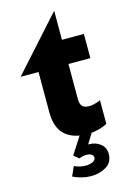

<svg xmlns="http://www.w3.org/2000/svg" viewBox="-139 -761 701 1066"><g transform="rotate(-15 211.5 -228.0)"><path d="M285 11Q353 11 403 -17V-152Q365 -136 336 -136Q310 -136 298 -149Q286 -162 286 -190V-392H412V-531H286V-698L11 -392H114V-160Q114 -73 159 -31Q204 11 285 11ZM318 0H248L180 106L209 130Q232 121 251 121Q269 121 280 128Q291 135 291 147Q291 162 273 170Q255 178 236 178Q199 178 168 163L144 217Q196 242 248 242Q297 242 335 219Q373 196 373 148Q373 110 345.5 89Q318 68 283 68H276Z"/></g></svg>

Font: Geom ExtraBold
Style: Bold
Weight: 800
Version: Version 1.102